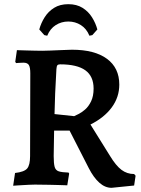

<svg xmlns="http://www.w3.org/2000/svg" viewBox="-20 -883 673 919"><path d="M514 16Q483 16 455.5 -8.5Q428 -33 405 -78L313 -258H239L237 -136Q237 -101 241.5 -84.5Q246 -68 261 -63Q276 -58 308 -57L311 -52L302 4Q302 4 289 3.5Q276 3 256.5 2.5Q237 2 215.5 1.5Q194 1 177 1Q148 0 117 1.5Q86 3 64.5 4.5Q43 6 43 6L52 -55Q96 -60 110 -76.5Q124 -93 124 -136L125 -532Q125 -561 118 -572Q111 -583 92 -583Q82 -583 69.5 -582Q57 -581 57 -581L53 -587L61 -643Q61 -643 74 -642.5Q87 -642 106.5 -641.5Q126 -641 147 -640.5Q168 -640 182 -640Q197 -640 220.5 -641Q244 -642 268.5 -643Q293 -644 309 -644.5Q325 -645 325 -645Q433 -645 492 -601.5Q551 -558 551 -478Q551 -418 515 -369Q479 -320 413 -287L507 -136Q535 -90 561.5 -70Q588 -50 622 -50L629 -42L622 5ZM335 -327Q341 -330 355.5 -337Q370 -344 387 -358.5Q404 -373 416 -398Q428 -423 428 -459Q428 -518 388.5 -546.5Q349 -575 268 -575Q258 -575 254.5 -570.5Q251 -566 250 -552Q246 -487 244 -436Q242 -385 241 -337ZM307 -780Q274 -780 247 -763Q220 -746 206 -712L192 -715L168 -742Q176 -772 193.5 -800Q211 -828 239 -845.5Q267 -863 307 -863Q347 -863 375 -845.5Q403 -828 420.5 -800Q438 -772 446 -742L422 -715L408 -712Q394 -746 367 -763Q340 -780 307 -780Z"/></svg>

Font: Alegreya SemiBold
Style: Regular
Weight: 600
Designer: Juan Pablo del Peral
Foundry: Huerta Tipografica
Version: Version 2.009